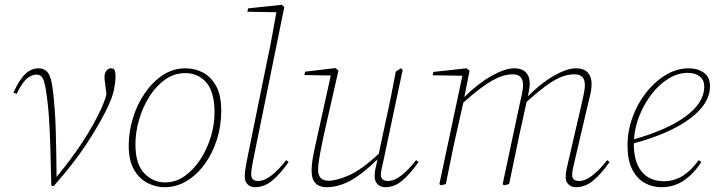

<svg xmlns="http://www.w3.org/2000/svg" viewBox="-20 -768 2982 801"><path d="M194 5Q192 -84 190 -153.5Q188 -223 184 -281.5Q180 -340 171 -395Q165 -433 156 -445Q147 -457 132 -457Q115 -457 95 -442.5Q75 -428 49 -376L36 -382Q62 -438 86.5 -460.5Q111 -483 141 -483Q166 -483 180 -464.5Q194 -446 200 -396Q210 -314 212.5 -228.5Q215 -143 216 -30Q279 -106 325 -176.5Q371 -247 402 -314Q408 -328 413.5 -341.5Q419 -355 424 -374L422 -391Q421 -402 418.5 -419.5Q416 -437 416 -447Q416 -464 424.5 -473.5Q433 -483 442 -483Q452 -483 457 -478Q462 -468 462 -447Q462 -428 455.5 -394Q449 -360 422 -306Q389 -240 337 -161.5Q285 -83 205 7L198 8Z M666 13Q632 13 597.5 -3.5Q563 -20 540 -58.5Q517 -97 517 -161Q517 -218 534.5 -275Q552 -332 584 -379Q616 -426 659 -454.5Q702 -483 754 -483Q794 -483 827.5 -465Q861 -447 882 -408.5Q903 -370 903 -306Q903 -243 885 -186Q867 -129 834.5 -84Q802 -39 759 -13Q716 13 666 13ZM669 -7Q713 -7 750.5 -33.5Q788 -60 816 -103Q844 -146 859.5 -197Q875 -248 875 -298Q875 -384 841 -423.5Q807 -463 753 -463Q706 -463 668 -435.5Q630 -408 602.5 -364Q575 -320 560 -268Q545 -216 545 -166Q545 -84 581.5 -45.5Q618 -7 669 -7Z M1043 13Q1025 13 1013 1Q1001 -11 1001 -31Q1001 -48 1003.5 -62Q1006 -76 1010 -99L1095 -517Q1106 -567 1115 -617Q1124 -667 1133 -717L1012 -719L1015 -733L1156 -748L1166 -738L1036 -99Q1033 -85 1030.5 -68.5Q1028 -52 1028 -40Q1028 -13 1057 -13Q1083 -13 1113 -36.5Q1143 -60 1174 -100L1184 -92Q1153 -47 1118.5 -17Q1084 13 1043 13Z M1342 13Q1313 13 1296.5 -3.5Q1280 -20 1280 -55Q1280 -84 1287 -120Q1294 -156 1301 -186L1360 -453L1250 -455L1253 -469L1379 -484L1392 -474L1331 -205Q1327 -185 1321 -156.5Q1315 -128 1311 -101.5Q1307 -75 1307 -59Q1307 -39 1317 -26.5Q1327 -14 1352 -14Q1383 -14 1434.5 -36Q1486 -58 1560 -126L1592 -276Q1603 -324 1612.5 -372.5Q1622 -421 1631 -469L1652 -483L1660 -477L1580 -99Q1577 -85 1573 -68Q1569 -51 1569 -39Q1569 -13 1599 -13Q1625 -13 1655 -36.5Q1685 -60 1716 -100L1726 -92Q1695 -47 1661 -17Q1627 13 1588 13Q1568 13 1555.5 1Q1543 -11 1543 -33Q1543 -49 1546 -62.5Q1549 -76 1554 -99L1555 -103Q1491 -41 1441 -14Q1391 13 1342 13Z M2382 13Q2364 13 2352 1.5Q2340 -10 2340 -28Q2340 -48 2343.5 -62Q2347 -76 2352 -99L2404 -324Q2409 -348 2414.5 -371.5Q2420 -395 2420 -414Q2420 -458 2377 -458Q2351 -458 2324 -448Q2297 -438 2262 -413Q2227 -388 2177 -343Q2175 -333 2172.5 -322.5Q2170 -312 2168 -302L2147 -207Q2136 -155 2125.5 -103.5Q2115 -52 2104 0L2083 5L2077 0L2146 -324Q2151 -348 2156.5 -371.5Q2162 -395 2162 -414Q2162 -458 2119 -458Q2080 -458 2033.5 -432Q1987 -406 1913 -340L1883 -207Q1871 -155 1861 -103.5Q1851 -52 1840 0L1819 5L1813 0L1909 -452L1785 -454L1788 -468L1926 -483L1939 -473L1917 -363Q1973 -419 2030 -451Q2087 -483 2125 -483Q2158 -483 2174 -466Q2190 -449 2190 -421Q2190 -400 2182 -366Q2238 -422 2291.5 -452.5Q2345 -483 2383 -483Q2416 -483 2432 -465.5Q2448 -448 2448 -419Q2448 -396 2442.5 -373.5Q2437 -351 2430 -321L2378 -99Q2375 -85 2371 -68.5Q2367 -52 2367 -38Q2367 -13 2396 -13Q2422 -13 2452 -36.5Q2482 -60 2513 -100L2523 -92Q2492 -47 2457.5 -17Q2423 13 2382 13Z M2848 -464Q2808 -464 2769 -440Q2730 -416 2699 -376Q2668 -336 2648 -286.5Q2628 -237 2625 -187Q2764 -226 2841 -283Q2918 -340 2918 -406Q2918 -435 2899 -449.5Q2880 -464 2848 -464ZM2739 13Q2703 13 2671 -4Q2639 -21 2618.5 -59.5Q2598 -98 2598 -162Q2598 -221 2618.5 -278Q2639 -335 2675 -381Q2711 -427 2757 -455Q2803 -483 2854 -483Q2890 -483 2916 -465Q2942 -447 2942 -408Q2942 -335 2857.5 -272.5Q2773 -210 2624 -170Q2624 -91 2657.5 -51.5Q2691 -12 2749 -12Q2793 -12 2828.5 -34.5Q2864 -57 2895 -100L2906 -92Q2874 -43 2833 -15Q2792 13 2739 13Z"/></svg>

Font: Source Serif Pro ExtraLight
Style: Italic
Weight: 200
Italic angle: -12°
Designer: Frank Grießhammer
Foundry: Adobe Systems Incorporated
Version: Version 3.001;hotconv 1.0.111;makeotfexe 2.5.65597